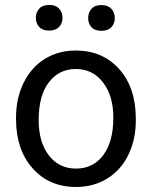

<svg xmlns="http://www.w3.org/2000/svg" viewBox="-20 -741 610 771"><path d="M135.3 -258.3Q135.3 -170.4 176 -117.2Q216.8 -64 285.2 -64Q354 -64 394.5 -117.9Q435.1 -171.9 435.1 -269Q435.1 -356 393.8 -409.9Q352.5 -463.9 284.2 -463.9Q217.3 -463.9 176.3 -410.6Q135.3 -357.4 135.3 -258.3ZM44.4 -269Q44.4 -346.7 75 -408.7Q105.5 -470.7 159.9 -504.4Q214.4 -538.1 284.2 -538.1Q392.1 -538.1 458.7 -463.4Q525.4 -388.7 525.4 -264.6V-258.3Q525.4 -181.2 495.8 -119.9Q466.3 -58.6 411.4 -24.4Q356.4 9.8 285.2 9.8Q177.7 9.8 111.1 -64.9Q44.4 -139.6 44.4 -262.7ZM347.4 -631.8Q334 -646.5 334 -668.5Q334 -690.4 347.4 -705.6Q360.8 -720.7 387.2 -720.7Q413.6 -720.7 427.2 -705.6Q440.9 -690.4 440.9 -668.5Q440.9 -646.5 427.2 -631.8Q413.6 -617.2 387.2 -617.2Q360.8 -617.2 347.4 -631.8ZM137.5 -632.8Q124 -647.5 124 -669.4Q124 -691.4 137.5 -706.3Q150.9 -721.2 177.2 -721.2Q203.6 -721.2 217.3 -706.3Q231 -691.4 231 -669.4Q231 -647.5 217.3 -632.8Q203.6 -618.2 177.2 -618.2Q150.9 -618.2 137.5 -632.8Z"/></svg>

Font: RobotoDraft
Style: Regular
Weight: 400
Version: Version 2.001101; 2014